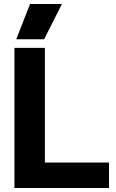

<svg xmlns="http://www.w3.org/2000/svg" viewBox="-20 -938 577 958"><path d="M130 -918H289L200 -742H61ZM52 -699H204V-127H524V0H52Z"/></svg>

Font: Prompt SemiBold
Style: Regular
Weight: 600
Designer: Katatrad Team
Foundry: CadsonDemak
Version: Version 1.001